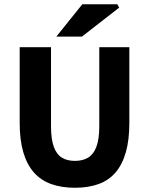

<svg xmlns="http://www.w3.org/2000/svg" viewBox="-20 -875 704 907"><path d="M334 12Q271 12 222 -5.5Q173 -23 140 -60.5Q107 -98 90 -156Q73 -214 73 -294V-652H221V-279Q221 -218 234 -182Q247 -146 272 -130.5Q297 -115 334 -115Q371 -115 396.5 -130.5Q422 -146 435.5 -182Q449 -218 449 -279V-652H591V-294Q591 -214 574.5 -156Q558 -98 526 -60.5Q494 -23 445.5 -5.5Q397 12 334 12ZM246 -702 369 -855H534L543 -839L367 -702Z"/></svg>

Font: Mada
Style: Bold
Weight: 700
Designer: Khaled Hosny
Version: Version 1.5